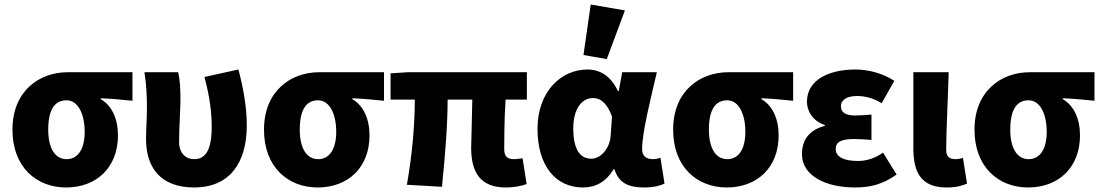

<svg xmlns="http://www.w3.org/2000/svg" viewBox="-20 -816 4866 848"><path d="M272 12C406 12 501 -76 501 -218C501 -291 474 -350 425 -378V-382C477 -380 511 -376 565 -371V-497H279C154 -497 35 -415 35 -243C35 -78 141 12 272 12ZM274 -113C224 -113 193 -160 193 -243C193 -336 224 -373 274 -373C326 -373 354 -310 354 -234C354 -157 324 -113 274 -113Z M838 12C991 12 1070 -93 1070 -262C1070 -344 1054 -430 1033 -509L883 -476C907 -387 915 -317 915 -255C915 -156 889 -113 838 -113C800 -113 771 -140 771 -189C771 -255 777 -334 777 -374C777 -421 775 -463 767 -497H618C627 -442 629 -382 629 -342C629 -296 625 -248 625 -202C625 -78 687 12 838 12Z M1383 12C1517 12 1612 -76 1612 -218C1612 -291 1585 -350 1536 -378V-382C1588 -380 1622 -376 1676 -371V-497H1390C1265 -497 1146 -415 1146 -243C1146 -78 1252 12 1383 12ZM1385 -113C1335 -113 1304 -160 1304 -243C1304 -336 1335 -373 1385 -373C1437 -373 1465 -310 1465 -234C1465 -157 1435 -113 1385 -113Z M2214 12C2253 12 2287 4 2306 -3L2288 -117C2274 -115 2261 -113 2251 -113C2223 -113 2207 -123 2207 -157C2207 -178 2207 -292 2213 -376H2307V-497H1780L1705 -492V-376H1812C1812 -268 1801 -133 1777 0L1932 9C1945 -120 1957 -259 1957 -376H2066C2065 -296 2061 -191 2061 -163C2061 -58 2099 12 2214 12Z M2555 12C2612 12 2657 -14 2690 -68H2694C2713 -8 2755 12 2825 12C2867 12 2896 4 2915 -5L2897 -119C2885 -115 2874 -113 2864 -113C2837 -113 2816 -124 2816 -158C2816 -232 2855 -384 2881 -497H2728L2713 -414H2709C2677 -482 2629 -509 2574 -509C2459 -509 2354 -412 2354 -247C2354 -85 2433 12 2555 12ZM2592 -115C2543 -115 2512 -154 2512 -249C2512 -344 2556 -383 2598 -383C2638 -383 2663 -354 2683 -302L2677 -216C2673 -160 2633 -115 2592 -115ZM2660 -555 2740 -770 2589 -796 2557 -573Z M3190 12C3324 12 3419 -76 3419 -218C3419 -291 3392 -350 3343 -378V-382C3395 -380 3429 -376 3483 -371V-497H3197C3072 -497 2953 -415 2953 -243C2953 -78 3059 12 3190 12ZM3192 -113C3142 -113 3111 -160 3111 -243C3111 -336 3142 -373 3192 -373C3244 -373 3272 -310 3272 -234C3272 -157 3242 -113 3192 -113Z M3756 12C3818 12 3875 1 3940 -45L3880 -142C3842 -114 3800 -105 3770 -105C3705 -105 3671 -124 3671 -158C3671 -190 3697 -202 3753 -202C3777 -202 3804 -200 3829 -198V-310C3806 -308 3779 -306 3758 -306C3718 -306 3694 -317 3694 -347C3694 -374 3719 -392 3766 -392C3803 -392 3841 -381 3874 -360L3930 -459C3881 -491 3818 -509 3758 -509C3645 -509 3544 -466 3544 -366C3544 -327 3569 -281 3623 -264V-260C3563 -245 3522 -206 3522 -135C3522 -39 3628 12 3756 12Z M4161 12C4205 12 4229 4 4251 -5L4233 -119C4223 -115 4210 -113 4202 -113C4173 -113 4159 -123 4159 -156C4159 -235 4167 -383 4170 -497H4014V-162C4014 -57 4046 12 4161 12Z M4521 12C4655 12 4750 -76 4750 -218C4750 -291 4723 -350 4674 -378V-382C4726 -380 4760 -376 4814 -371V-497H4528C4403 -497 4284 -415 4284 -243C4284 -78 4390 12 4521 12ZM4523 -113C4473 -113 4442 -160 4442 -243C4442 -336 4473 -373 4523 -373C4575 -373 4603 -310 4603 -234C4603 -157 4573 -113 4523 -113Z"/></svg>

Font: DAIFUKU Sans
Style: Bold
Weight: 700
Designer: Original font ‘Source Han Sans JP’ : Paul D. Hunt
Foundry: Daifuku
Version: Version 1.000